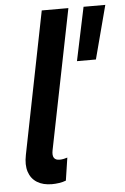

<svg xmlns="http://www.w3.org/2000/svg" viewBox="-54 -791 547 838"><g transform="rotate(-5 219.5 -372.5)"><path d="M139.6 7.3Q100.6 7.3 74.5 -9Q48.3 -25.4 38.3 -56.2Q28.3 -86.9 37.1 -129.9L161.1 -752H277.8L154.8 -139.2Q146.5 -96.2 182.1 -96.2Q191.4 -96.2 201.2 -98.4Q210.9 -100.6 216.3 -102.5L201.2 -2.9Q188 2.4 171.1 4.9Q154.3 7.3 139.6 7.3ZM294.9 -518.1 344.2 -752H439.5L377.9 -518.1Z"/></g></svg>

Font: Reddit Sans SemiBold
Style: Italic
Weight: 600
Italic angle: -11.25°
Designer: Stephen Hutchings
Version: Version 1.013